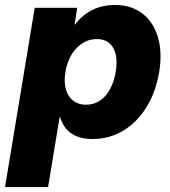

<svg xmlns="http://www.w3.org/2000/svg" viewBox="-51 -547 684 771"><path d="M-30.8 204.1 88.4 -515.6H259.3L248.5 -448.7H250.5Q310.1 -526.9 411.1 -526.9Q476.6 -526.9 520.8 -492.7Q564.9 -458.5 583 -397.9Q601.1 -337.4 588.4 -258.8Q574.7 -177.2 537.1 -116.5Q499.5 -55.7 443.8 -22.2Q388.2 11.2 320.8 11.2Q216.3 11.2 190.4 -76.7H188.5L142.1 204.1ZM294.4 -126.5Q339.8 -126.5 371.6 -161.6Q403.3 -196.8 413.6 -258.8Q423.8 -319.8 403.6 -355Q383.3 -390.1 337.9 -390.1Q291.5 -390.1 256.8 -354.2Q222.2 -318.4 211.9 -258.8Q202.1 -198.2 225.1 -162.4Q248 -126.5 294.4 -126.5Z"/></svg>

Font: Inter Display Extra Bold
Style: Italic
Weight: 800
Italic angle: -9.39999°
Designer: Rasmus Andersson
Foundry: rsms
Version: Version 4.000;git-4fc901f